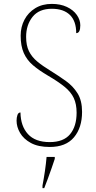

<svg xmlns="http://www.w3.org/2000/svg" viewBox="-20 -744 490 985"><path d="M235 10Q176 10 138.5 -10.5Q101 -31 83 -62Q65 -93 65 -125Q65 -141 69.5 -154Q74 -167 85 -167Q86 -97 123.5 -56Q161 -15 235 -15Q306 -15 339.5 -55.5Q373 -96 373 -166Q373 -210 358.5 -241Q344 -272 311.5 -298.5Q279 -325 226 -356Q180 -383 149 -409.5Q118 -436 102 -472Q86 -508 86 -561Q86 -606 105.5 -643Q125 -680 161 -702Q197 -724 246 -724Q290 -724 323 -708.5Q356 -693 374 -667.5Q392 -642 392 -614Q392 -574 371 -574Q371 -636 338.5 -667.5Q306 -699 246 -699Q180 -699 147 -657.5Q114 -616 114 -555Q114 -511 128.5 -481.5Q143 -452 170.5 -429Q198 -406 239 -381Q281 -355 318 -328.5Q355 -302 378 -265Q401 -228 401 -170Q401 -89 359.5 -39.5Q318 10 235 10ZM198 208Q205 171 210.5 133.5Q216 96 219 61H261V71Q254 92 244.5 119.5Q235 147 225 174Q215 201 207 221H198Z"/></svg>

Font: Noto Serif Hebrew SemiCondensed Thin
Style: Regular
Weight: 100
Width: 4
Designer: Monotype Design Team
Foundry: Monotype Imaging Inc.
Version: Version 2.004; ttfautohint (v1.8.4.7-5d5b)